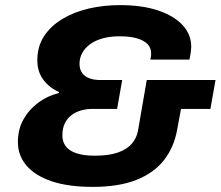

<svg xmlns="http://www.w3.org/2000/svg" viewBox="-20 -719 863 751"><path d="M343 12Q247 12 182 -10Q117 -32 83.5 -71.5Q50 -111 50 -163Q50 -213 71.5 -251.5Q93 -290 129 -317Q165 -344 210 -355L211 -359Q174 -375 150 -406.5Q126 -438 126 -483Q126 -537 152 -577Q178 -617 223.5 -644.5Q269 -672 327 -685.5Q385 -699 449 -699Q536 -699 598.5 -678Q661 -657 694.5 -620.5Q728 -584 728 -536Q728 -529 726.5 -517Q725 -505 721 -486H568Q571 -498 571 -503.5Q571 -509 571 -512Q571 -532 557 -546.5Q543 -561 516 -569Q489 -577 447 -577Q409 -577 380 -568.5Q351 -560 331.5 -545.5Q312 -531 301.5 -511.5Q291 -492 291 -469Q291 -448 301.5 -433.5Q312 -419 330.5 -412.5Q349 -406 371 -406H458L438 -293H340Q318 -293 297 -287Q276 -281 259.5 -268.5Q243 -256 233.5 -236.5Q224 -217 224 -189Q224 -164 237.5 -146.5Q251 -129 279 -119.5Q307 -110 351 -110Q406 -110 441.5 -122.5Q477 -135 496 -157.5Q515 -180 520 -209L554 -406H823L803 -293H688L673 -212Q661 -144 622 -93.5Q583 -43 514 -15.5Q445 12 343 12Z"/></svg>

Font: Archivo SemiBold ExtraBold
Style: Italic
Weight: 800
Italic angle: -10°
Version: Version 2.001